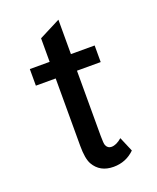

<svg xmlns="http://www.w3.org/2000/svg" viewBox="-146 -836 791 965"><g transform="rotate(-20 250.0 -354.0)"><path d="M284.7 -749V-564.9H411.6V-476.1H284.7V-127.9Q284.7 -86.4 289.1 -76.7Q297.4 -57.1 317.4 -57.1Q343.8 -57.1 373.5 -83L406.7 -4.9Q359.9 41 293.5 41Q220.7 41 188 -16.6Q170.9 -47.4 170.9 -115.2V-476.1H64.9V-564.9H170.9V-690.9Z"/></g></svg>

Font: BIZ UDGothic
Style: Bold
Weight: 700
Monospace: yes
Designer: TypeBank Co., Ltd.
Foundry: Morisawa Inc.
Version: Version 1.05